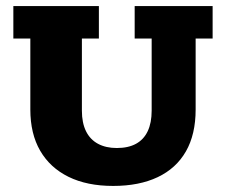

<svg xmlns="http://www.w3.org/2000/svg" viewBox="-20 -603 746 633"><path d="M353 10Q267 10 206 -20Q145 -50 112.5 -106Q80 -162 80 -242V-476H24V-583H306V-476H250V-238Q250 -198 263.5 -170.5Q277 -143 303 -129Q329 -115 365 -115Q403 -115 428.5 -129Q454 -143 467 -170.5Q480 -198 480 -238V-476H424V-583H681V-476H625V-242Q625 -160 593 -104Q561 -48 500 -19Q439 10 353 10Z"/></svg>

Font: Rokkitt ExtraBold
Style: Regular
Weight: 800
Version: Version 3.103